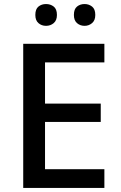

<svg xmlns="http://www.w3.org/2000/svg" viewBox="-20 -1024 597 951"><path d="M497 -93H95V-807H497V-715H203V-511H479V-420H203V-186H497ZM155 -950Q155 -979 170.5 -991.5Q186 -1004 208 -1004Q230 -1004 246 -991.5Q262 -979 262 -950Q262 -923 246 -909.5Q230 -896 208 -896Q186 -896 170.5 -909.5Q155 -923 155 -950ZM346 -950Q346 -979 361.5 -991.5Q377 -1004 399 -1004Q420 -1004 436 -991.5Q452 -979 452 -950Q452 -923 436 -909.5Q420 -896 399 -896Q377 -896 361.5 -909.5Q346 -923 346 -950Z"/></svg>

Font: Noto Sans Telugu UI Medium
Style: Regular
Weight: 500
Designer: Jelle Bosma - Monotype Design Team
Foundry: Monotype Imaging Inc.
Version: Version 2.005; ttfautohint (v1.8.4.7-5d5b)